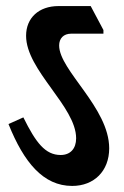

<svg xmlns="http://www.w3.org/2000/svg" viewBox="-20 -645 410 633"><path d="M218 -32C290 -32 340 -81 340 -156C340 -290 175 -413 175 -495C175 -518 189 -534 215 -534H321V-546L279 -625H173C108 -625 66 -586 66 -527C66 -413 231 -294 231 -189C231 -155 212 -134 180 -134C129 -134 98 -175 57 -258L8 -236C59 -109 123 -32 218 -32Z"/></svg>

Font: Noto Serif Devanagari ExtraCondensed
Style: Bold
Weight: 700
Width: 2
Designer: Universal Thirst, Indian Type Foundry and the Monotype Design Team
Foundry: Monotype Imaging Inc.
Version: Version 2.004